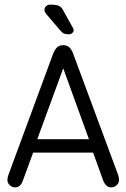

<svg xmlns="http://www.w3.org/2000/svg" viewBox="-20 -800 546 829"><path d="M382 -141 425 -22Q437 9 460 9Q474 9 484 -0.5Q494 -10 494 -23Q494 -34 490 -45L296 -568Q289 -587 279 -596Q269 -605 253 -605Q237 -605 227 -596Q217 -587 209 -567L16 -44Q14 -38 13 -33Q12 -28 12 -23Q12 -10 22 -0.5Q32 9 45 9Q69 9 79 -21L123 -141ZM364 -199H141L253 -505ZM181 -738 239 -670Q245 -663 250 -659Q255 -655 261.5 -653.5Q268 -652 278 -652Q286 -652 292 -657.5Q298 -663 298 -670Q298 -675 293 -683L253 -755Q248 -765 242 -770Q236 -775 226 -777.5Q216 -780 197 -780Q186 -780 179 -773.5Q172 -767 172 -757Q172 -749 181 -738Z"/></svg>

Font: Beiruti
Style: Regular
Weight: 400
Version: Version 1.00